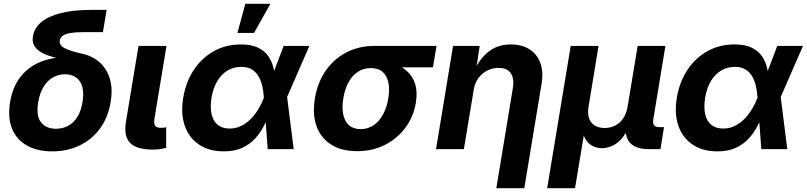

<svg xmlns="http://www.w3.org/2000/svg" viewBox="-20 -779 4215 1003"><path d="M252.9 11.7Q174.8 11.7 120.6 -18.8Q66.4 -49.3 43 -106.9Q19.5 -164.6 32.7 -245.6Q46.4 -326.7 88.1 -378.9Q129.9 -431.2 193.1 -456.3Q256.3 -481.4 334.5 -481.4L331.5 -464.4Q289.6 -472.2 254.6 -481.9Q219.7 -491.7 195.1 -505.9Q170.4 -520 158.7 -540.8Q147 -561.5 152.3 -591.3Q159.7 -633.3 195.8 -663.6Q231.9 -693.8 297.9 -710.7Q363.8 -727.5 460.4 -727.5H537.1L517.6 -611.3H424.8Q376 -611.3 347.7 -606.4Q319.3 -601.6 306.9 -591.6Q294.4 -581.5 292 -567.4Q290 -554.7 296.9 -544.4Q303.7 -534.2 319.3 -526.4Q335 -518.6 359.4 -511.2Q383.8 -503.9 416.5 -496.6Q449.7 -488.8 479.2 -469.7Q508.8 -450.7 529.8 -419.9Q550.8 -389.2 559.1 -345.9Q567.4 -302.7 558.1 -246.6Q544.9 -165.5 502.4 -107.7Q460 -49.8 395.8 -19Q331.5 11.7 252.9 11.7ZM272.5 -106.4Q307.1 -106.4 335.7 -121.6Q364.3 -136.7 384 -168Q403.8 -199.2 411.1 -247.1Q422.4 -317.9 396.5 -354.5Q370.6 -391.1 319.3 -391.1Q285.6 -391.1 256.8 -374.8Q228 -358.4 208 -326.4Q188 -294.4 179.7 -246.1Q167.5 -173.8 194.3 -140.1Q221.2 -106.4 272.5 -106.4Z M777.3 2.4Q692.9 2.4 659.4 -32.7Q626 -67.9 637.7 -141.1L703.6 -539.1H849.6L787.1 -160.2Q782.7 -134.3 790 -122.8Q797.4 -111.3 820.3 -111.3Q830.6 -111.3 836.9 -112.1Q843.3 -112.8 848.1 -114.3V-6.3Q836.9 -3.4 818.6 -0.5Q800.3 2.4 777.3 2.4Z M1148.4 11.7Q1071.8 11.7 1019.5 -23.7Q967.3 -59.1 945.3 -122.1Q923.3 -185.1 937 -268.1Q951.2 -352.1 992.9 -414.6Q1034.7 -477.1 1097.7 -512Q1160.6 -546.9 1238.3 -546.9Q1293.5 -546.9 1328.1 -530Q1362.8 -513.2 1381.8 -485.4Q1400.9 -457.5 1408.4 -424.6Q1416 -391.6 1418 -359.9H1460.9L1479.5 -274.9L1514.2 0H1378.4L1358.4 -271Q1356.4 -302.7 1349.6 -331.3Q1342.8 -359.9 1329.3 -382.1Q1315.9 -404.3 1294.2 -417Q1272.5 -429.7 1240.7 -429.7Q1200.7 -429.7 1168.5 -410.4Q1136.2 -391.1 1114.7 -355Q1093.3 -318.8 1085 -268.6Q1077.1 -218.8 1085.2 -182.6Q1093.3 -146.5 1117.2 -127Q1141.1 -107.4 1179.7 -107.4Q1211.9 -107.4 1239.7 -121.1Q1267.6 -134.8 1290 -157.5Q1312.5 -180.2 1329.6 -209Q1346.7 -237.8 1358.4 -268.1L1461.9 -539.1H1596.2L1478 -268.1L1431.2 -184.6H1388.7Q1375 -152.3 1356.9 -118.2Q1338.9 -84 1311.8 -54.4Q1284.7 -24.9 1244.9 -6.6Q1205.1 11.7 1148.4 11.7ZM1220.2 -606.9 1261.7 -759.3H1392.6L1307.1 -606.9Z M1845.2 10.7Q1763.7 10.7 1709.7 -23.7Q1655.8 -58.1 1633.5 -120.1Q1611.3 -182.1 1625 -265.1Q1638.7 -348.1 1681.4 -409.7Q1724.1 -471.2 1789.3 -505.1Q1854.5 -539.1 1935.5 -539.1H2260.3L2241.7 -427.2H2008.3L1917 -423.3Q1878.9 -423.3 1849.4 -403.8Q1819.8 -384.3 1800.5 -348.9Q1781.2 -313.5 1773.4 -265.1Q1765.6 -217.8 1772.9 -181.6Q1780.3 -145.5 1803 -125Q1825.7 -104.5 1863.8 -104.5Q1902.3 -104.5 1931.9 -124.8Q1961.4 -145 1981.2 -181.4Q2001 -217.8 2008.3 -265.1Q2016.6 -313.5 2008.8 -348.9Q2001 -384.3 1978.3 -403.8Q1955.6 -423.3 1917.5 -423.3L1923.8 -462.9Q1981.4 -462.9 2027.6 -449.5Q2073.7 -436 2105 -408.4Q2136.2 -380.9 2148.9 -339.6Q2161.6 -298.3 2152.3 -241.7Q2140.6 -170.4 2098.6 -113Q2056.6 -55.7 1991.7 -22.5Q1926.8 10.7 1845.2 10.7Z M2454.6 -309.6 2403.3 0H2257.8L2346.7 -539.1H2485.8L2465.3 -403.3L2452.6 -403.8Q2475.6 -450.2 2503.4 -481.9Q2531.2 -513.7 2566.9 -530.3Q2602.5 -546.9 2648.4 -546.9Q2705.1 -546.9 2744.9 -522.2Q2784.7 -497.6 2802.2 -451.4Q2819.8 -405.3 2809.1 -340.8L2718.8 204.1H2572.8L2658.7 -315.9Q2667.5 -367.7 2648.7 -396Q2629.9 -424.3 2584.5 -424.3Q2553.7 -424.3 2526.4 -410.9Q2499 -397.5 2480 -372.1Q2460.9 -346.7 2454.6 -309.6Z M2838.4 204.1 2961.4 -539.1H3106.9L3054.7 -223.1Q3048.3 -185.1 3057.6 -159.9Q3066.9 -134.8 3088.1 -122.6Q3109.4 -110.4 3138.7 -110.4Q3168.9 -110.4 3193.8 -123Q3218.8 -135.7 3235.6 -160.6Q3252.4 -185.5 3258.8 -223.1L3311 -539.1H3456.1L3392.6 -154.3Q3389.2 -133.8 3397.2 -124.3Q3405.3 -114.7 3427.2 -114.7H3448.7L3430.2 0H3368.7Q3297.9 0 3268.8 -35.9Q3239.7 -71.8 3251 -139.6L3259.3 -189H3283.2Q3274.4 -134.3 3256.3 -98.6Q3238.3 -63 3215.8 -42.5Q3193.4 -22 3169.4 -13.4Q3145.5 -4.9 3125 -4.9Q3103.5 -4.9 3082.3 -13.4Q3061 -22 3044.9 -42.5Q3028.8 -63 3022.7 -98.6Q3016.6 -134.3 3025.4 -189H3049.3L2983.9 204.1Z M3727.1 11.7Q3650.4 11.7 3598.1 -23.7Q3545.9 -59.1 3523.9 -122.1Q3502 -185.1 3515.6 -268.1Q3529.8 -352.1 3571.5 -414.6Q3613.3 -477.1 3676.3 -512Q3739.3 -546.9 3816.9 -546.9Q3872.1 -546.9 3906.7 -530Q3941.4 -513.2 3960.4 -485.4Q3979.5 -457.5 3987.1 -424.6Q3994.6 -391.6 3996.6 -359.9H4039.6L4058.1 -274.9L4092.8 0H3957L3937 -271Q3935.1 -302.7 3928.2 -331.3Q3921.4 -359.9 3908 -382.1Q3894.5 -404.3 3872.8 -417Q3851.1 -429.7 3819.3 -429.7Q3779.3 -429.7 3747.1 -410.4Q3714.8 -391.1 3693.4 -355Q3671.9 -318.8 3663.6 -268.6Q3655.8 -218.8 3663.8 -182.6Q3671.9 -146.5 3695.8 -127Q3719.7 -107.4 3758.3 -107.4Q3790.5 -107.4 3818.4 -121.1Q3846.2 -134.8 3868.7 -157.5Q3891.1 -180.2 3908.2 -209Q3925.3 -237.8 3937 -268.1L4040.5 -539.1H4174.8L4056.6 -268.1L4009.8 -184.6H3967.3Q3953.6 -152.3 3935.5 -118.2Q3917.5 -84 3890.4 -54.4Q3863.3 -24.9 3823.5 -6.6Q3783.7 11.7 3727.1 11.7Z"/></svg>

Font: Inter 18pt
Style: Bold Italic
Weight: 700
Italic angle: -9.3988°
Designer: Rasmus Andersson
Foundry: rsms
Version: Version 4.001;git-66647c0bb